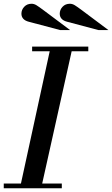

<svg xmlns="http://www.w3.org/2000/svg" viewBox="-26 -1002 597 1022"><path d="M80 0 244 -754H361L193 0ZM-6 0V-25H303V0ZM145 -729V-754H444V-729ZM498 -842 332 -886Q312 -891 302 -902Q292 -913 292 -929Q292 -950 307 -966Q322 -982 346 -982Q359 -982 371.5 -974.5Q384 -967 412 -946L551 -842ZM294 -842 128 -886Q108 -891 98 -902Q88 -913 88 -929Q88 -950 103 -966Q118 -982 142 -982Q155 -982 167.5 -974.5Q180 -967 208 -946L347 -842Z"/></svg>

Font: Libre Bodoni
Style: Italic
Weight: 400
Italic angle: -13°
Designer: Pablo Impallari, Rodrigo Fuenzalida
Foundry: Impallari Type
Version: Version 2.005;gftools[0.9.23]